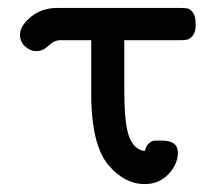

<svg xmlns="http://www.w3.org/2000/svg" viewBox="-20 -464 565 488"><path d="M30.8 -376Q30.8 -397.9 58.3 -420.9Q85.9 -443.8 125 -443.8H439Q450.2 -443.8 457 -442.4Q463.9 -440.9 470.5 -431.9Q477.1 -422.9 477.1 -405.8V-397.9Q477.1 -381.8 470 -373.5Q462.9 -365.2 456.5 -363.5Q450.2 -361.8 440.9 -361.8H295.9V-235.8Q295.9 -147 308.8 -115Q321.8 -83 348.1 -80.1Q351.1 -93.3 358.6 -99.6Q366.2 -106 371.1 -106.4Q376 -106.9 388.2 -106.9H390.1Q432.1 -106.9 432.1 -76.2Q432.1 -46.4 408 -21.2Q383.8 3.9 348.1 3.9Q296.4 3.9 255.6 -44.4Q214.8 -92.8 211.9 -210V-361.8H132.8Q117.7 -361.8 103.3 -347.9Q88.9 -334 73 -334Q57.1 -334 43.9 -345.9Q30.8 -357.9 30.8 -376Z"/></svg>

Font: CMU Typewriter Text
Style: Bold
Weight: 700
Version: Version 0.7.0